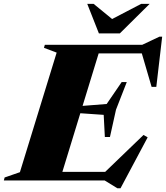

<svg xmlns="http://www.w3.org/2000/svg" viewBox="-71 -938 863 998"><path d="M223.5 -664.5 157.5 -689.5 162 -705H455.5L239.5 0H-51L-47 -15.5L32.5 -43ZM661 -678 716 -660.5H324.5L342 -705H668L758 -747.5H772L741.5 -486.5H717ZM539 40.5 473 0H126.5L145 -44.5H546L461 -30.5L675 -236.5L696.5 -224L555.5 40.5ZM500.5 -226H474L468 -341L287 -353.5L299.5 -383L483.5 -397.5L561.5 -511.5H588L532 -368ZM707 -918 552 -764.5H443L382.5 -918H415.5L531.5 -823H481L663 -918Z"/></svg>

Font: Newsreader 60pt ExtraBold
Style: Italic
Weight: 800
Italic angle: -17°
Designer: Hugues Gentile
Foundry: Production Type
Version: Version 1.003